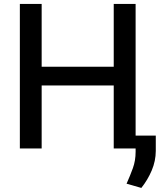

<svg xmlns="http://www.w3.org/2000/svg" viewBox="-20 -747 844 966"><path d="M79.9 0V-727.3H189.6V-411.2H552.2V-727.3H662.3V0H552.2V-317.1H189.6V0ZM763.8 -64.6V12.4Q763.5 63.2 743.3 110.8Q723 158.4 691.1 198.5L616.8 177.2Q634.6 137.4 648.4 99.4Q662.3 61.4 662.3 16.3V-64.6Z"/></svg>

Font: Inter UI Medium
Style: Regular
Weight: 500
Designer: Rasmus Andersson
Foundry: rsms
Version: 3.2;8d6f07862